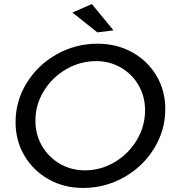

<svg xmlns="http://www.w3.org/2000/svg" viewBox="-20 -922 857 949"><path d="M434 -902 541 -772 461 -762 338 -860ZM797 -383Q797 -278 741.5 -188Q686 -98 592.5 -45.5Q499 7 391 7Q296 7 220 -36Q144 -79 100.5 -153Q57 -227 57 -318Q57 -424 112.5 -513Q168 -602 261 -654Q354 -706 462 -706Q557 -706 633.5 -663.5Q710 -621 753.5 -547.5Q797 -474 797 -383ZM155 -325Q155 -257 187.5 -201Q220 -145 276 -112.5Q332 -80 400 -80Q478 -80 546.5 -120.5Q615 -161 656 -229.5Q697 -298 697 -377Q697 -445 665 -500.5Q633 -556 577.5 -588Q522 -620 455 -620Q377 -620 307.5 -580Q238 -540 196.5 -472Q155 -404 155 -325Z"/></svg>

Font: TypoPRO Montserrat Alternates
Style: Italic
Weight: 400
Italic angle: -11.3°
Designer: Julieta Ulanovsky
Foundry: Julieta Ulanovsky
Version: Version 6.001